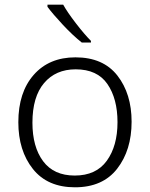

<svg xmlns="http://www.w3.org/2000/svg" viewBox="-20 -787 640 817"><path d="M367 -606V-613Q339 -641 302.5 -688.5Q266 -736 249 -767H182V-758Q205 -727 247.5 -681.5Q290 -636 328 -606ZM540 -269Q540 -388 479.5 -465.5Q419 -543 301 -543Q189 -543 123.5 -468.5Q58 -394 58 -267Q58 -146 120 -68Q182 10 299 10Q417 10 478.5 -69Q540 -148 540 -269ZM118 -265Q118 -375 167.5 -433.5Q217 -492 302 -492Q394 -492 437 -429.5Q480 -367 480 -267Q480 -166 434.5 -103Q389 -40 298 -40Q209 -40 163.5 -101Q118 -162 118 -265Z"/></svg>

Font: Noto Sans Mono UI Light
Style: Regular
Weight: 300
Designer: Monotype Design team
Foundry: Monotype Imaging Inc.
Version: 1.000